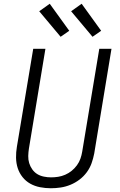

<svg xmlns="http://www.w3.org/2000/svg" viewBox="-20 -995 640 1023"><path d="M251 8Q222 8 193.5 2.5Q165 -3 141 -16.5Q117 -30 100 -51.5Q83 -73 74.5 -99Q66 -125 65.5 -154.5Q65 -184 70 -213L157 -735H222L134 -203Q131 -184 130.5 -164Q130 -144 135.5 -126Q141 -108 152 -92.5Q163 -77 178.5 -67.5Q194 -58 213.5 -54Q233 -50 252 -50Q271 -50 290 -53Q309 -56 327.5 -64Q346 -72 362 -85Q378 -98 390 -114.5Q402 -131 408.5 -149.5Q415 -168 418 -187L509 -735H574L482 -177Q477 -151 468 -125.5Q459 -100 442.5 -77.5Q426 -55 403.5 -38Q381 -21 355.5 -10.5Q330 0 303.5 4Q277 8 251 8ZM473 -799 359 -935 415 -975 519 -831ZM303 -799 189 -935 245 -975 349 -831Z"/></svg>

Font: Iosevka Curly Light Extended
Style: Italic
Weight: 300
Width: 7
Italic angle: -9°
Monospace: yes
Designer: Belleve Invis
Foundry: Belleve Invis
Version: Version 11.1.0; ttfautohint (v1.8.3)